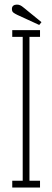

<svg xmlns="http://www.w3.org/2000/svg" viewBox="-20 -834 232 854"><path d="M34.5 0V-30H81V-670H34.5V-700H158V-670H111V-30H158V0ZM154.5 -723 57.5 -767.5Q46 -773 39.5 -778Q33 -783 33 -794Q33 -804 39.2 -808.8Q45.5 -813.5 55 -813.5Q64 -813.5 70.5 -810.2Q77 -807 83.5 -801.5L164.5 -735.5Z"/></svg>

Font: Imbue Thin 10pt Thin
Style: Regular
Weight: 250
Version: Version 1.102